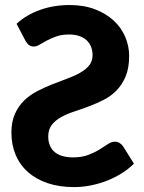

<svg xmlns="http://www.w3.org/2000/svg" viewBox="-20 -754 587 782"><path d="M47.5 -657Q86 -693 142 -713.2Q198 -733.5 263.5 -733.5Q321.5 -733.5 366.8 -716.2Q412 -699 443 -670.2Q474 -641.5 490 -604Q506 -566.5 506 -526Q506 -477 491.8 -443Q477.5 -409 454.5 -385.5Q431.5 -362 401.8 -347Q372 -332 341.2 -320.5Q310.5 -309 280.8 -299.2Q251 -289.5 228 -276.5Q205 -263.5 190.8 -245Q176.5 -226.5 176.5 -198Q176.5 -176 183.8 -160Q191 -144 204.2 -133.5Q217.5 -123 236 -118Q254.5 -113 277.5 -113Q313.5 -113 339.5 -123Q365.5 -133 385 -145Q404.5 -157 419.2 -167Q434 -177 448 -177Q458 -177 466.8 -171.8Q475.5 -166.5 481 -158.5L525.5 -87.5Q504 -66 476.2 -48.5Q448.5 -31 416.8 -18.5Q385 -6 350.8 1Q316.5 8 282 8Q221 8 173.5 -8.2Q126 -24.5 93.2 -53.8Q60.5 -83 43.5 -123.8Q26.5 -164.5 26.5 -214Q26.5 -258.5 40.8 -290.2Q55 -322 78.2 -344.5Q101.5 -367 131.2 -382.5Q161 -398 191.8 -410.2Q222.5 -422.5 252.2 -433.2Q282 -444 305.2 -457Q328.5 -470 342.8 -487.2Q357 -504.5 357 -529.5Q357 -547.5 351 -563Q345 -578.5 333 -589.8Q321 -601 303.2 -607.2Q285.5 -613.5 261.5 -613.5Q232 -613.5 210 -605.8Q188 -598 171 -589Q154 -580 141.2 -572.2Q128.5 -564.5 118 -564.5Q106.5 -564.5 99 -569.8Q91.5 -575 84.5 -586.5Z"/></svg>

Font: Lato Heavy
Style: Regular
Weight: 800
Designer: Lukasz Dziedzic
Foundry: tyPoland Lukasz Dziedzic
Version: Version 2.007; 2014-02-27